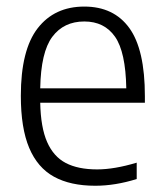

<svg xmlns="http://www.w3.org/2000/svg" viewBox="-20 -570 510 599"><path d="M432 -249.5H105.5Q107 -172.5 127 -127Q147 -81.5 185.2 -61.5Q223.5 -41.5 283 -41.5Q336.5 -41.5 406.5 -62.5V-11.5Q339.5 9.5 277 9.5Q199.5 9.5 148.2 -18.8Q97 -47 71 -108.8Q45 -170.5 45 -271Q45 -414 97.5 -481.8Q150 -549.5 243 -549.5Q335 -549.5 383.5 -482.5Q432 -415.5 432 -270ZM105.5 -294.5H374Q372 -408 338.8 -455.5Q305.5 -503 243 -503Q179 -503 143.2 -455.2Q107.5 -407.5 105.5 -294.5Z"/></svg>

Font: Encode Sans Semi Condensed Light
Style: Regular
Weight: 300
Width: 4
Designer: Multiple Designers
Foundry: Impallari Type
Version: Version 2.000